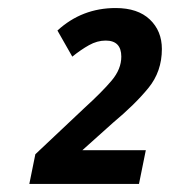

<svg xmlns="http://www.w3.org/2000/svg" viewBox="-20 -874 423 478"><path d="M326 -416 343 -500H185L262 -569Q316 -614 349.5 -655Q383 -696 383 -752Q383 -797 353 -825.5Q323 -854 268 -854Q184 -854 123 -798L160 -733Q181 -750 201.5 -761.5Q222 -773 243 -773Q282 -773 282 -733Q282 -702 258 -673.5Q234 -645 190 -605L68 -490L53 -416Z"/></svg>

Font: Noto Sans UI SemiCondensed
Style: Bold Italic
Weight: 700
Width: 4
Designer: Monotype Design Team
Foundry: Monotype Imaging Inc.
Version: 1.001